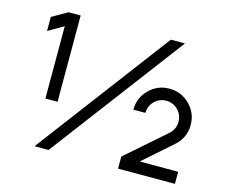

<svg xmlns="http://www.w3.org/2000/svg" viewBox="-99 -832 1146 968"><g transform="rotate(15 474.5 -348.5)"><path d="M145 -246.6V-624L64.9 -577.6V-650.9L145 -696.8H208.5V-246.6ZM154.3 0 679.2 -696.8H752.9L227.5 0ZM590.3 0V-63L794.4 -241.7Q823.7 -268.1 823.7 -307.1Q823.7 -342.8 798.6 -368.2Q773.4 -393.6 737.3 -393.6Q701.2 -393.6 676 -368.2Q650.9 -342.8 650.9 -307.1H587.9Q587.9 -369.1 631.6 -412.8Q675.3 -456.5 737.3 -456.5Q799.3 -456.5 843.3 -412.8Q887.2 -369.1 887.2 -307.1Q887.2 -239.7 835.9 -194.8L686.5 -63H887.2V0Z"/></g></svg>

Font: Basically A Sans Serif
Style: Regular
Weight: 400
Designer: Hyung-Suk Kim
Foundry: Mental Design
Version: 1.000